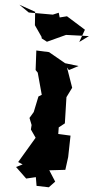

<svg xmlns="http://www.w3.org/2000/svg" viewBox="-20 -770 397 814"><path d="M214 0 189 -48 257 -50 269 -104 279 -195 227 -202 229 -230 255 -247 262 -363 258 -352 286 -398 264 -484 272 -473 313 -490 256 -502 188 -549 134 -556 131 -473 140 -462 157 -368 143 -361 123 -295 105 -270 114 -240 111 -221 131 -186 57 -83 76 -73 48 -62 91 -13 132 -19 135 18 187 24ZM316 -592 340 -644 264 -701 233 -696 229 -716 204 -708 102 -717 62 -750 129 -720 128 -663 156 -614 157 -607 179 -593 260 -622 357 -617Z"/></svg>

Font: Asimov Aggro
Style: CondIt
Weight: 500
Designer: Google
Version: Version 2.000980; 2014